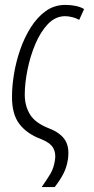

<svg xmlns="http://www.w3.org/2000/svg" viewBox="-20 -561 383 783"><path d="M150 202Q173 169 186 147Q199 125 204 93Q209 64 197 42.5Q185 21 147 6Q90 -15 59 -55.5Q28 -96 29 -169Q29 -209 37 -258.5Q45 -308 62 -357.5Q79 -407 105 -448.5Q131 -490 166 -515.5Q201 -541 247 -541Q268 -541 288 -537Q308 -533 323 -524L303 -480Q291 -487 275 -491Q259 -495 246 -495Q206 -495 175.5 -463Q145 -431 124 -381Q103 -331 92 -276Q81 -221 81 -175Q81 -129 102.5 -94Q124 -59 181 -37Q227 -19 245.5 10.5Q264 40 257 89Q252 122 238 148.5Q224 175 203 202Z"/></svg>

Font: Noto Sans ExtraCondensed Light
Style: Italic
Weight: 300
Width: 2
Italic angle: -12°
Designer: Monotype Design Team
Foundry: Monotype Imaging Inc.
Version: Version 2.013; ttfautohint (v1.8.4.7-5d5b)